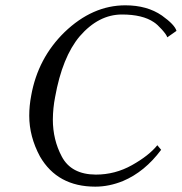

<svg xmlns="http://www.w3.org/2000/svg" viewBox="-20 -679 677 715"><path d="M553.2 -596.2Q511.2 -625 434.1 -625Q347.2 -625 276.9 -543.9Q211.9 -466.8 185.1 -316.9Q177.2 -276.9 176.8 -233.9Q176.8 -158.7 210 -96.2Q245.1 -29.3 336.9 -28.8Q408.7 -28.8 471.4 -64Q534.2 -99.1 565.9 -138.2L580.1 -121.1Q519 -39.1 438 -4.9Q386.2 16.1 335 16.1Q193.8 16.1 128.9 -96.2Q88.9 -170.4 88.9 -248Q88.9 -285.2 96.2 -323.2Q121.1 -462.4 220.2 -559.1Q324.2 -659.2 446.8 -659.2Q527.8 -659.2 583 -621.1Q630.9 -586.9 637.2 -564L603 -540Q600.1 -549.8 582.8 -569.1Q565.4 -588.4 553.2 -596.2Z"/></svg>

Font: Linux Libertine
Style: Italic
Weight: 400
Italic angle: -12°
Designer: Philipp H. Poll
Foundry: Philipp H. Poll
Version: Version 5.1.6 ; ttfautohint (v0.9)